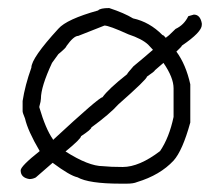

<svg xmlns="http://www.w3.org/2000/svg" viewBox="-20 -471 528 472"><path d="M110.4 -127Q223.6 -231.9 231.9 -231.9Q246.6 -252.4 292.5 -288.6Q292.5 -290.5 308.1 -308.1Q333 -328.6 356 -348.6L344.2 -361.3Q329.1 -375.5 295.4 -386.7Q248 -408.2 236.8 -408.2L172.4 -382.8Q161.1 -382.8 143.1 -357.4Q143.1 -354 123.5 -337.9L107.9 -316.4Q80.6 -257.8 80.6 -228.5Q80.6 -222.7 76.7 -209V-207Q92.3 -153.8 109.9 -128.9ZM281.7 -60.5Q322.3 -60.5 373.5 -99.6Q396 -132.8 406.7 -183.6V-253.9Q406.7 -280.3 381.8 -316.4L360.8 -298.3Q360.8 -295.9 341.3 -282.7Q341.3 -276.4 271 -214.4Q250 -190.9 204.6 -157.7Q204.6 -152.8 179.2 -136.2Q179.2 -129.9 141.1 -98.6Q197.8 -62.5 232.9 -62.5Q251.5 -60.5 281.7 -60.5ZM291.5 -19.5H275.9Q198.2 -19.5 170.4 -35.2Q151.9 -39.1 109.4 -70.8L67.9 -34.7Q60.5 -30.8 52.2 -30.8Q30.8 -34.2 30.8 -52.2Q30.8 -62.5 77.6 -99.6Q48.3 -149.4 41.5 -179.7Q35.6 -193.8 35.6 -197.3V-222.7Q41.5 -261.2 57.1 -304.7Q57.1 -328.1 123.5 -400.4Q144 -423.8 221.2 -445.3Q226.1 -451.2 248.5 -451.2Q285.6 -439 307.1 -425.8Q347.7 -417 379.4 -384.8Q382.3 -384.8 387.7 -377.9L390.1 -380.4Q392.1 -380.4 411.6 -399.9Q432.6 -409.7 442.9 -431.2L456.5 -435.1Q472.2 -435.1 476.1 -413.6V-409.7Q476.1 -392.1 427.2 -358.9Q427.2 -356.9 413.6 -344.2Q437 -312.5 447.8 -263.7V-169.9Q428.7 -100.6 406.7 -76.2Q373.5 -40.5 316.9 -23.4Q308.1 -19.5 291.5 -19.5Z"/></svg>

Font: CEF Fonts CJK
Style: Regular
Weight: 400
Designer: PartyBoss (派对大魔王)
Version: Release 2.25